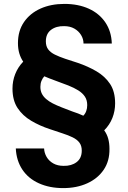

<svg xmlns="http://www.w3.org/2000/svg" viewBox="-20 -732 656 984"><path d="M304 232Q234 232 179.5 207.5Q125 183 94.5 137Q64 91 61 29H206Q207 52 219 72.5Q231 93 253 105.5Q275 118 306 118Q346 119 372.5 99Q399 79 399 40Q399 15 387 -1Q375 -17 352.5 -28Q330 -39 300.5 -48.5Q271 -58 236 -70Q184 -87 140 -113Q96 -139 70 -178.5Q44 -218 44 -278Q44 -317 58 -352.5Q72 -388 99 -416Q86 -435 79 -458.5Q72 -482 72 -511Q72 -574 103 -619Q134 -664 187.5 -688Q241 -712 310 -712Q381 -712 435 -687.5Q489 -663 520 -617Q551 -571 553 -509H408Q408 -532 395.5 -552.5Q383 -573 361 -585.5Q339 -598 309 -598Q268 -599 241.5 -579Q215 -559 215 -520Q215 -495 227 -479Q239 -463 261.5 -452Q284 -441 313.5 -431Q343 -421 378 -410Q431 -392 474.5 -366.5Q518 -341 544 -302Q570 -263 570 -202Q570 -163 556 -127.5Q542 -92 514 -64Q528 -45 534.5 -21.5Q541 2 541 31Q542 93 511.5 138Q481 183 427 207.5Q373 232 304 232ZM407 -139Q417 -149 422 -163Q427 -177 427 -193Q427 -219 415 -237Q403 -255 381.5 -268.5Q360 -282 330 -294Q300 -306 263 -319Q246 -325 232.5 -330.5Q219 -336 207 -341Q198 -331 192.5 -317.5Q187 -304 187 -287Q187 -267 194.5 -252Q202 -237 216.5 -224.5Q231 -212 250.5 -202Q270 -192 295.5 -182Q321 -172 350 -161Q366 -156 380 -150.5Q394 -145 407 -139Z"/></svg>

Font: DM Sans 17pt
Style: Bold
Weight: 700
Version: Version 4.004;gftools[0.9.30]